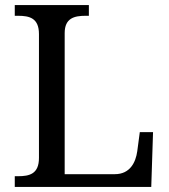

<svg xmlns="http://www.w3.org/2000/svg" viewBox="-20 -734 663 754"><path d="M38 0H574L581 -215H529L519 -140C513 -97 491 -50 431 -50H234V-604C234 -663 272 -672 316 -672H329V-714H38V-672H51C96 -672 133 -663 133 -600V-114C133 -51 96 -42 51 -42H38Z"/></svg>

Font: Noto Serif Devanagari
Style: Regular
Weight: 400
Designer: Universal Thirst, Indian Type Foundry and the Monotype Design Team
Foundry: Monotype Imaging Inc.
Version: Version 2.004